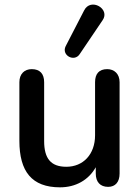

<svg xmlns="http://www.w3.org/2000/svg" viewBox="-20 -792 596 822"><path d="M237 10C304 10 359 -21 390 -76V-49C390 -13 409 8 443 8C474 8 492 -13 492 -49V-440C492 -476 469 -496 439 -496C404 -496 387 -476 387 -440V-213C387 -131 336 -78 264 -78C198 -78 169 -113 169 -188V-440C169 -476 151 -496 116 -496C85 -496 63 -476 63 -440V-189C63 -58 116 10 237 10ZM321 -560 419 -705C454 -754 368 -804 340 -747L261 -594C242 -555 298 -525 321 -560Z"/></svg>

Font: SN Pro Medium
Style: Regular
Weight: 500
Designer: Tobias Whetton
Foundry: Supernotes
Version: Version 1.003;Glyphs 3.3 (3324)